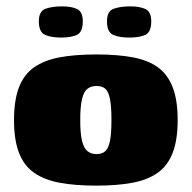

<svg xmlns="http://www.w3.org/2000/svg" viewBox="-20 -576 602 603"><path d="M283 7Q216 7 167.5 -2Q119 -11 87 -33.5Q55 -56 39.5 -96.5Q24 -137 24 -199Q24 -261 39.5 -301.5Q55 -342 87 -364.5Q119 -387 167.5 -396Q216 -405 283 -405Q349 -405 397 -396Q445 -387 476 -364.5Q507 -342 522.5 -301.5Q538 -261 538 -199Q538 -137 522.5 -96.5Q507 -56 475.5 -33.5Q444 -11 396 -2Q348 7 283 7ZM283 -92Q301 -92 311 -101.5Q321 -111 325.5 -134Q330 -157 330 -199Q330 -241 325.5 -264.5Q321 -288 311 -297Q301 -306 283 -306Q266 -306 254.5 -297Q243 -288 237.5 -264.5Q232 -241 232 -199Q232 -157 237.5 -134Q243 -111 254.5 -101.5Q266 -92 283 -92ZM386 -458Q355 -458 335.5 -466.5Q316 -475 316 -509Q316 -541 337 -548.5Q358 -556 389 -556Q419 -556 437 -547.5Q455 -539 455 -509Q455 -475 436.5 -466.5Q418 -458 386 -458ZM172 -458Q141 -458 121.5 -466.5Q102 -475 102 -509Q102 -541 123 -548.5Q144 -556 175 -556Q205 -556 222.5 -547.5Q240 -539 240 -509Q240 -475 221.5 -466.5Q203 -458 172 -458Z"/></svg>

Font: Genos Black
Style: Regular
Weight: 900
Designer: Robert E. Leuschke
Foundry: Robert E. Leuschke
Version: Version 1.010